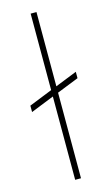

<svg xmlns="http://www.w3.org/2000/svg" viewBox="-117 -794 482 837"><g transform="rotate(-15 123.5 -375.0)"><path d="M237.8 -454.1V-425.3L139.6 -386.2V0H113.3V-376L8.3 -334V-362.8L113.3 -404.8V-750H139.6V-415Z"/></g></svg>

Font: Vazirmatn RD UI Thin
Style: Regular
Weight: 100
Designer: Saber Rastikerdar
Foundry: Saber Rastikerdar
Version: Version 33.003